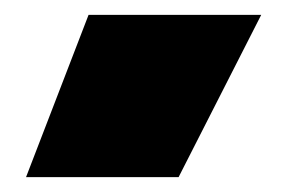

<svg xmlns="http://www.w3.org/2000/svg" viewBox="-20 -88 386 258"><path d="M99 -68H331L220 150H15Z"/></svg>

Font: Prompt Black
Style: Regular
Weight: 900
Designer: Katatrad Team
Foundry: CadsonDemak
Version: Version 1.001